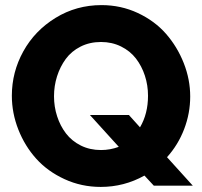

<svg xmlns="http://www.w3.org/2000/svg" viewBox="-20 -735 799 760"><path d="M743.2 0H588.9L551.8 -40Q471.2 4.9 378.9 4.9Q302.2 4.9 235.4 -25.9Q168.5 -56.6 123.3 -106.9Q78.1 -157.2 52.5 -222.4Q26.9 -287.6 26.9 -356Q26.9 -449.7 72.3 -531.7Q117.7 -613.8 200 -664.3Q282.2 -714.8 381.8 -714.8Q458.5 -714.8 525.4 -683.6Q592.3 -652.3 637 -601.3Q681.6 -550.3 707.3 -485.4Q732.9 -420.4 732.9 -353Q732.9 -286.6 709 -224.1Q685.1 -161.6 641.1 -112.8ZM379.9 -141.1Q416 -141.1 450.2 -153.8L335.9 -279.8H490.2L534.2 -231Q565.9 -284.7 565.9 -356Q565.9 -397.5 553.5 -435.5Q541 -473.6 518.1 -503.4Q495.1 -533.2 459.2 -551Q423.3 -568.8 379.9 -568.8Q335 -568.8 298.8 -550.5Q262.7 -532.2 240.2 -501.5Q217.8 -470.7 205.8 -432.9Q193.8 -395 193.8 -354Q193.8 -312.5 206.1 -274.7Q218.3 -236.8 241.2 -206.8Q264.2 -176.8 300 -158.9Q335.9 -141.1 379.9 -141.1Z"/></svg>

Font: Rawline ExtraBold
Style: Regular
Weight: 800
Designer: Matt McInerney, Pablo Impallari, Rodrigo Fuenzalida
Foundry: Matt McInerney, Pablo Impallari, Rodrigo Fuenzalida
Version: Version 4.020;PS 004.020;hotconv 1.0.88;makeotf.lib2.5.64775